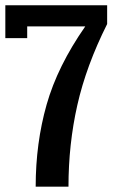

<svg xmlns="http://www.w3.org/2000/svg" viewBox="-20 -700 442 720"><path d="M0 -557.1V-680.2H381.8V-609.9Q303.2 -453.1 270 -305.9Q236.8 -158.7 236.8 0H113.8Q113.8 -163.1 154.8 -307.6Q195.8 -452.1 299.8 -601.1H82V-557.1Z"/></svg>

Font: Margherita Black
Style: Regular
Weight: 900
Designer: James Puckett
Foundry: Dunwich Type Founders
Version: Version 1.008;hotconv 1.0.109;makeotfexe 2.5.65596